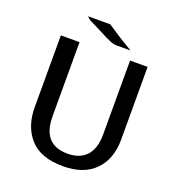

<svg xmlns="http://www.w3.org/2000/svg" viewBox="-153 -978 1034 1121"><g transform="rotate(20 364.0 -417.5)"><path d="M202 -854H340Q434 -791 503 -751H415Q398 -751 375 -760.5Q352 -770 304 -795Q256 -820 224 -835Q212 -844 202 -854ZM91 -248V-695H207V-235Q207 -59 363 -59Q439 -59 480 -103.5Q521 -148 521 -237V-695H630V-243Q630 -122 560.5 -51.5Q491 19 363 19Q223 19 157 -55.5Q91 -130 91 -248Z"/></g></svg>

Font: Coval
Style: Medium
Weight: 500
Foundry: Context Ltd
Version: Version 001.000